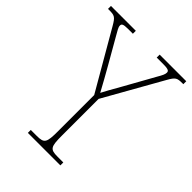

<svg xmlns="http://www.w3.org/2000/svg" viewBox="-216 -819 923 923"><g transform="rotate(45 246.0 -357.0)"><path d="M139 0H360V-20H320C270 -20 264 -31 264 -108V-356L431 -652C453 -691 460 -694 497 -694H502V-714H321V-694H368C403 -694 407 -687 407 -677C407 -666 401 -654 387 -630L300 -474C276 -432 259 -402 249 -382C228 -422 204 -463 180 -506L110 -628C97 -651 87 -666 87 -677C87 -688 91 -694 126 -694H159V-714H-10V-694H-3C34 -694 41 -691 64 -651L236 -354V-108C236 -31 230 -20 180 -20H139Z"/></g></svg>

Font: Noto Serif Tamil SemiCondensed Thin
Style: Regular
Weight: 100
Width: 4
Designer: Indian Type Foundry, Tom Grace, and the Monotype Design Team
Foundry: Monotype Imaging Inc.
Version: Version 2.004